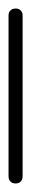

<svg xmlns="http://www.w3.org/2000/svg" viewBox="-20 -430 73 450"><path d="M0 -17H33V-394H0ZM17 -33Q9 -33 4.5 -28.5Q0 -24 0 -17Q0 -9 4.5 -4.5Q9 0 17 0Q24 0 28.5 -4.5Q33 -9 33 -17Q33 -24 28.5 -28.5Q24 -33 17 -33ZM17 -410Q9 -410 4.5 -405.5Q0 -401 0 -394Q0 -386 4.5 -381.5Q9 -377 17 -377Q24 -377 28.5 -381.5Q33 -386 33 -394Q33 -401 28.5 -405.5Q24 -410 17 -410Z"/></svg>

Font: Wavefont Light
Style: Regular
Weight: 300
Version: Version 3.004;gftools[0.9.33]